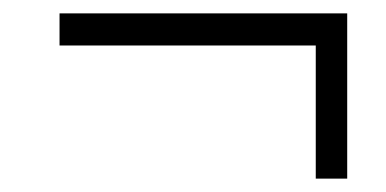

<svg xmlns="http://www.w3.org/2000/svg" viewBox="-20 -397 577 287"><path d="M499 -377V-130H452V-329H69V-377Z"/></svg>

Font: Noto Sans Display Light
Style: Italic
Weight: 300
Italic angle: -12°
Designer: Monotype Design Team
Foundry: Monotype Imaging Inc.
Version: Version 2.003